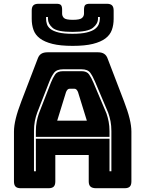

<svg xmlns="http://www.w3.org/2000/svg" viewBox="-20 -997 770 1017"><path d="M170 -303Q170 -330 174.5 -353Q179 -376 186 -396L250 -560Q260 -585 272 -602.5Q284 -620 314 -620H412Q440 -620 452 -602.5Q464 -585 475 -559L544 -396Q551 -376 555.5 -353Q560 -330 560 -303V-272H170ZM330 -510 283 -358H440L393 -510Q389 -519 384.5 -523Q380 -527 374 -527H349Q343 -527 338.5 -523Q334 -519 330 -510ZM560 -90H570V-303Q570 -331 565.5 -354.5Q561 -378 553 -400L484 -563Q472 -592 458.5 -611Q445 -630 412 -630H314Q280 -630 266 -611Q252 -592 241 -564L177 -400Q169 -378 164.5 -354.5Q160 -331 160 -303V-90H170V-262H560ZM273 -36Q273 -17 264.5 -8.5Q256 0 237 0H90Q71 0 62.5 -8.5Q54 -17 54 -36V-300Q54 -330 63.5 -369Q73 -408 93 -460L180 -687Q186 -704 198.5 -712Q211 -720 231 -720H500Q519 -720 531.5 -712Q544 -704 550 -687L637 -460Q657 -408 666.5 -369Q676 -330 676 -300V-36Q676 -17 667.5 -8.5Q659 0 640 0H489Q469 0 459.5 -8.5Q450 -17 450 -36V-176H273ZM582 -897Q582 -865 572.5 -838.5Q563 -812 538.5 -793.5Q514 -775 472 -764.5Q430 -754 365 -754Q300 -754 258 -764.5Q216 -775 191.5 -793.5Q167 -812 157.5 -838.5Q148 -865 148 -897V-941Q148 -960 156.5 -968.5Q165 -977 184 -977H280Q296 -977 302.5 -970.5Q309 -964 309 -946V-925Q309 -911 319 -901.5Q329 -892 366 -892Q403 -892 414 -901.5Q425 -911 425 -925V-946Q425 -964 431.5 -970.5Q438 -977 455 -977H546Q565 -977 573.5 -968.5Q582 -960 582 -941ZM499 -907V-898Q499 -871 472 -849.5Q445 -828 364 -828Q283 -828 258.5 -849.5Q234 -871 234 -898V-907H224V-898Q224 -884 228.5 -869.5Q233 -855 247.5 -843.5Q262 -832 290 -825Q318 -818 364 -818Q410 -818 439 -825Q468 -832 483 -843.5Q498 -855 503.5 -869.5Q509 -884 509 -898V-907Z"/></svg>

Font: Bungee Inline
Style: Regular
Weight: 400
Designer: David Jonathan Ross
Foundry: David Jonathan Ross
Version: Version 1.001;PS 1.0;hotconv 1.0.72;makeotf.lib2.5.5900